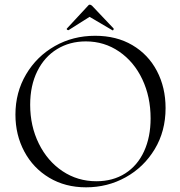

<svg xmlns="http://www.w3.org/2000/svg" viewBox="-20 -789 771 821"><path d="M46 -299Q46 -394 91.5 -471Q137 -548 214.5 -592Q292 -636 387 -636Q478 -636 546 -596Q614 -556 651 -485.5Q688 -415 688 -327Q688 -228 641.5 -151Q595 -74 517.5 -31Q440 12 348 12Q259 12 190.5 -29Q122 -70 84 -141Q46 -212 46 -299ZM624 -283Q624 -375 588.5 -450Q553 -525 489.5 -568.5Q426 -612 347 -612Q278 -612 224 -579Q170 -546 139.5 -484.5Q109 -423 109 -341Q109 -250 146 -175Q183 -100 247.5 -57Q312 -14 392 -14Q463 -14 515.5 -47.5Q568 -81 596 -142Q624 -203 624 -283ZM272 -660Q269 -660 266.5 -662.5Q264 -665 266 -667L356 -764Q359 -769 364 -769Q369 -769 374 -764L466 -667V-665Q466 -662 464 -660Q462 -658 460 -660L363 -717L273 -660Z"/></svg>

Font: Cormorant Upright
Style: Regular
Weight: 400
Designer: Christian Thalmann (Catharsis Fonts)
Foundry: Catharsis Fonts
Version: Version 3.302